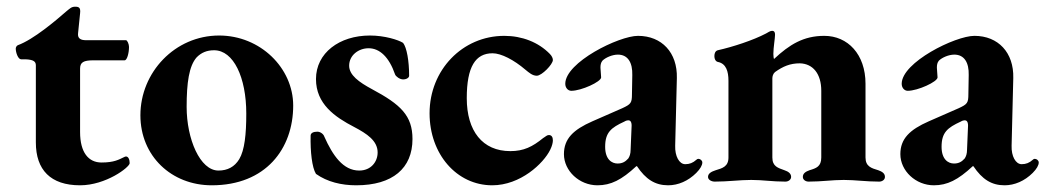

<svg xmlns="http://www.w3.org/2000/svg" viewBox="-20 -539 3120 573"><path d="M219 14C296 14 367 -40 367 -52C367 -63 363 -72 356 -72C354 -72 352 -71 350 -70C335 -63 321 -54 283 -54C244 -54 219 -84 219 -145V-334C219 -353 229 -359 259 -359H352C359 -359 365 -380 365 -399C365 -407 360 -419 356 -419H237C221 -419 211 -424 213 -440L219 -499C221 -516 216 -519 204 -519C193 -519 188 -513 179 -506C147 -478 80 -421 33 -404C29 -402 27 -397 27 -394C27 -382 34 -362 43 -362H56C79 -361 87 -356 87 -344V-114C87 -32 131 14 219 14Z M612 14C773 14 855 -95 855 -224C855 -336 757 -433 634 -433C502 -433 399 -323 399 -195C399 -73 492 14 612 14ZM632 -30C577 -30 537 -124 537 -220C537 -292 544 -342 567 -368C581 -382 597 -389 619 -389C677 -389 715 -308 715 -200C715 -138 710 -91 694 -64C680 -41 659 -30 632 -30Z M1043 14C1152 14 1211 -37 1211 -124C1211 -194 1176 -227 1090 -273C1051 -294 1022 -315 1022 -343C1022 -374 1050 -395 1080 -395C1113 -395 1141 -369 1159 -317C1161 -311 1173 -302 1183 -302C1193 -302 1201 -307 1201 -313C1201 -357 1194 -397 1183 -411C1169 -420 1128 -433 1084 -433C993 -433 923 -381 923 -303C923 -229 979 -190 1037 -160C1075 -140 1107 -119 1107 -84C1107 -56 1087 -30 1052 -30C1004 -30 973 -75 948 -131C946 -138 937 -146 927 -146C915 -146 907 -142 907 -134C906 -87 911 -39 923 -20C957 4 999 14 1043 14Z M1449 14C1533 14 1602 -51 1622 -92C1628 -104 1630 -114 1630 -120C1630 -130 1626 -136 1618 -136C1612 -136 1608 -131 1601 -127C1569 -101 1543 -88 1503 -88C1420 -88 1373 -148 1373 -246C1373 -340 1399 -380 1450 -380C1476 -380 1514 -360 1548 -331C1559 -322 1569 -313 1582 -313C1597 -313 1630 -347 1630 -360C1630 -365 1627 -372 1621 -378C1587 -413 1538 -432 1485 -432C1360 -432 1262 -330 1262 -201C1262 -79 1343 14 1449 14Z M1763 14C1803 14 1835 -2 1879 -43H1881C1907 -4 1935 14 1974 14C2004 14 2034 1 2058 -23C2070 -35 2076 -46 2076 -54C2076 -60 2070 -65 2064 -65C2062 -65 2060 -64 2058 -62C2048 -53 2038 -49 2025 -49C2007 -49 1994 -73 1995 -104L2000 -306C2002 -382 1955 -432 1884 -432C1827 -432 1667 -353 1667 -289C1667 -277 1675 -268 1685 -268C1715 -268 1774 -295 1774 -308C1774 -316 1772 -329 1772 -337C1772 -345 1773 -352 1778 -358C1787 -367 1807 -376 1824 -376C1854 -376 1868 -352 1867 -315L1866 -258C1866 -232 1863 -228 1837 -216L1748 -177C1691 -152 1663 -125 1663 -79C1663 -29 1709 14 1763 14ZM1823 -51C1806 -51 1786 -63 1786 -101C1786 -144 1804 -158 1843 -176C1848 -179 1852 -180 1855 -180C1860 -180 1865 -177 1865 -164L1862 -92C1862 -80 1859 -72 1855 -66C1846 -56 1837 -51 1823 -51Z M2113 3C2153 3 2187 -2 2222 -2C2257 -2 2284 3 2324 3C2333 3 2341 -3 2341 -11C2341 -21 2333 -27 2321 -31C2302 -38 2285 -42 2285 -69V-305C2285 -311 2287 -319 2293 -324C2317 -341 2338 -350 2367 -350C2406 -349 2431 -319 2431 -268V-69C2431 -42 2416 -37 2396 -31C2385 -27 2376 -22 2376 -11C2376 -2 2385 3 2393 3C2433 3 2463 -2 2498 -2C2533 -2 2564 3 2604 3C2612 3 2621 -2 2621 -11C2621 -22 2612 -27 2601 -31C2581 -37 2563 -42 2563 -69V-289C2563 -377 2510 -432 2440 -432C2378 -432 2336 -406 2290 -363C2289 -364 2288 -372 2288 -378C2288 -397 2293 -425 2293 -435C2293 -441 2292 -447 2284 -447C2279 -447 2271 -442 2266 -439C2228 -419 2167 -399 2122 -389C2115 -387 2112 -380 2112 -372C2112 -361 2117 -355 2123 -354C2147 -349 2154 -326 2154 -298V-69C2154 -42 2136 -37 2116 -31C2104 -27 2093 -22 2093 -11C2093 -2 2104 3 2113 3Z M2767 14C2807 14 2839 -2 2883 -43H2885C2911 -4 2939 14 2978 14C3008 14 3038 1 3062 -23C3074 -35 3080 -46 3080 -54C3080 -60 3074 -65 3068 -65C3066 -65 3064 -64 3062 -62C3052 -53 3042 -49 3029 -49C3011 -49 2998 -73 2999 -104L3004 -306C3006 -382 2959 -432 2888 -432C2831 -432 2671 -353 2671 -289C2671 -277 2679 -268 2689 -268C2719 -268 2778 -295 2778 -308C2778 -316 2776 -329 2776 -337C2776 -345 2777 -352 2782 -358C2791 -367 2811 -376 2828 -376C2858 -376 2872 -352 2871 -315L2870 -258C2870 -232 2867 -228 2841 -216L2752 -177C2695 -152 2667 -125 2667 -79C2667 -29 2713 14 2767 14ZM2827 -51C2810 -51 2790 -63 2790 -101C2790 -144 2808 -158 2847 -176C2852 -179 2856 -180 2859 -180C2864 -180 2869 -177 2869 -164L2866 -92C2866 -80 2863 -72 2859 -66C2850 -56 2841 -51 2827 -51Z"/></svg>

Font: EB Garamond
Style: Bold
Weight: 700
Designer: Georg Duffner and Octavio Pardo
Foundry: Georg Duffner
Version: Version 1.000;PS 001.000;hotconv 1.0.88;makeotf.lib2.5.64775